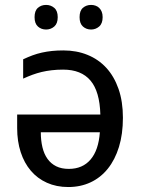

<svg xmlns="http://www.w3.org/2000/svg" viewBox="-20 -751 575 781"><path d="M237.8 -545.9Q291.5 -545.9 335.9 -527.8Q380.4 -509.8 412.4 -475.1Q444.3 -440.4 462.2 -389.2Q480 -337.9 480 -272Q480 -205.6 463.9 -153.3Q447.8 -101.1 418.5 -64.7Q389.2 -28.3 348.4 -9.3Q307.6 9.8 257.8 9.8Q209.5 9.8 170.9 -7.6Q132.3 -24.9 105.5 -56.4Q78.6 -87.9 64.2 -132.1Q49.8 -176.3 49.8 -230V-285.2H388.2Q385.7 -378.9 348.1 -423.3Q310.5 -467.8 236.8 -467.8Q211.9 -467.8 190.7 -465.3Q169.4 -462.9 149.9 -458.3Q130.4 -453.6 111.8 -446.8Q93.3 -439.9 74.2 -431.2V-509.8Q93.8 -519 112.3 -525.9Q130.9 -532.7 150.6 -537.1Q170.4 -541.5 191.7 -543.7Q212.9 -545.9 237.8 -545.9ZM259.8 -64Q315.9 -64 348.4 -102.1Q380.9 -140.1 386.2 -212.9H146Q146 -179.7 152.6 -152.1Q159.2 -124.5 173.1 -105Q187 -85.4 208.5 -74.7Q230 -64 259.8 -64ZM120.6 -681.2Q120.6 -707.5 134.3 -719.2Q147.9 -731 167.5 -731Q186.5 -731 200.7 -719Q214.8 -707 214.8 -681.2Q214.8 -655.3 200.7 -643.1Q186.5 -630.9 167.5 -630.9Q147.9 -630.9 134.3 -643.1Q120.6 -655.3 120.6 -681.2ZM303.7 -681.2Q303.7 -707.5 317.4 -719.2Q331.1 -731 350.6 -731Q359.9 -731 368.4 -728Q377 -725.1 383.3 -719Q389.6 -712.9 393.6 -703.6Q397.5 -694.3 397.5 -681.2Q397.5 -655.3 383.3 -643.1Q369.1 -630.9 350.6 -630.9Q331.1 -630.9 317.4 -643.1Q303.7 -655.3 303.7 -681.2Z"/></svg>

Font: WenQuanYi Micro Hei
Style: Regular
Weight: 400
Foundry: Ascender Corporation
Version: Version 0.2.0-beta